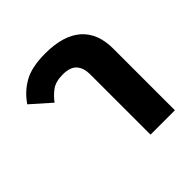

<svg xmlns="http://www.w3.org/2000/svg" viewBox="-152 -695 824 824"><g transform="rotate(-45 259.5 -283.0)"><path d="M308 -367Q308 -405 288.5 -427Q269 -449 224 -449Q181 -449 156 -430.5Q131 -412 114 -388L26 -466Q58 -513 105.5 -539.5Q153 -566 235 -566Q344 -566 400 -517Q456 -468 456 -374V0H308Z"/></g></svg>

Font: IBM Plex Thai
Style: Bold
Weight: 700
Designer: Mike Abbink, Paul van der Laan, Pieter van Rosmalen, Ben Mitchell, Mark Frömberg
Foundry: Bold Monday
Version: Version 1.0